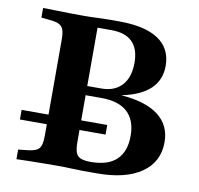

<svg xmlns="http://www.w3.org/2000/svg" viewBox="-68 -642 740 714"><g transform="rotate(10 302.0 -285.5)"><path d="M25.8 -147.6V-183.9H349.2V-147.6ZM291.1 0Q273.4 0 245.6 -1.2Q217.7 -2.4 191.1 -2.4Q166.1 -2.4 137.5 -2Q108.9 -1.6 82.7 -1.2Q56.5 -0.8 38.7 0V-36.3L68.5 -39.5Q93.5 -41.9 106 -48Q118.5 -54 123 -67.3Q127.4 -80.6 127.4 -105.6V-465.3Q127.4 -490.3 123 -503.6Q118.5 -516.9 106 -523.4Q93.5 -529.8 68.5 -531.5L38.7 -534.7V-571Q56.5 -571 82.7 -570.2Q108.9 -569.4 137.5 -569Q166.1 -568.5 191.1 -568.5Q217.7 -568.5 245.6 -569.8Q273.4 -571 291.1 -571H325Q424.2 -571 474.6 -537.1Q525 -503.2 525 -437.9Q525 -384.7 489.5 -350.8Q454 -316.9 383.9 -302.4V-301.6Q475.8 -294.4 523 -257.7Q570.2 -221 570.2 -157.3Q570.2 -83.1 510.5 -41.5Q450.8 0 342.7 0ZM312.9 -37.9Q376.6 -37.9 409.3 -68.5Q441.9 -99.2 441.9 -158.9Q441.9 -217.7 408.9 -248.4Q375.8 -279 311.3 -279H218.5V-313.7H304Q354 -313.7 381.5 -344Q408.9 -374.2 408.9 -429Q408.9 -480.6 382.7 -507.3Q356.5 -533.9 303.2 -533.9H250.8V-105.6Q250.8 -78.2 255.6 -63.7Q260.5 -49.2 274.2 -43.5Q287.9 -37.9 312.9 -37.9Z"/></g></svg>

Font: Playfair 9pt
Style: Bold
Weight: 700
Designer: Claus Eggers Sørensen
Foundry: Claus Eggers Sørensen
Version: Version 2.203